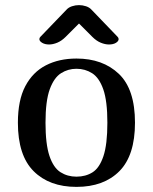

<svg xmlns="http://www.w3.org/2000/svg" viewBox="-20 -731 598 751"><path d="M279 0Q173 0 111.5 -61.5Q50 -123 50 -251Q50 -339 79 -394Q108 -449 159.5 -475.5Q211 -502 279 -502Q382 -502 445 -442Q508 -382 508 -251Q508 -123 447 -61.5Q386 0 279 0ZM279 -40Q315 -40 342 -57Q369 -74 384.5 -120Q400 -166 400 -251Q400 -336 384 -381.5Q368 -427 340.5 -444.5Q313 -462 279 -462Q246 -462 218.5 -444.5Q191 -427 174.5 -381.5Q158 -336 158 -251Q158 -167 173.5 -121Q189 -75 216.5 -57.5Q244 -40 279 -40ZM289 -639 237 -587Q221 -571 204 -564Q187 -557 172 -557Q156 -557 145 -563.5Q134 -570 134 -578Q134 -583 138 -587L240 -693Q248 -702 261.5 -706.5Q275 -711 289 -711Q303 -711 316.5 -706.5Q330 -702 338 -693L440 -587Q444 -583 444 -578Q444 -570 433.5 -563.5Q423 -557 406 -557Q391 -557 374 -564Q357 -571 341 -587Z"/></svg>

Font: Marmelad
Style: Regular
Weight: 400
Designer: Manvel Shmavonyan
Foundry: Cyreal
Version: Version 1.110; ttfautohint (v1.8.4.7-5d5b)